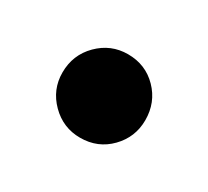

<svg xmlns="http://www.w3.org/2000/svg" viewBox="-48 -200 296 273"><g transform="rotate(30 100.0 -63.5)"><path d="M100 5Q72 5 52 -15Q32 -35 32 -63Q32 -92 52 -112Q72 -132 100 -132Q129 -132 148.5 -112Q168 -92 168 -63Q168 -35 148.5 -15Q129 5 100 5Z"/></g></svg>

Font: Stick No Bills
Style: Bold
Weight: 700
Version: Version 2.000